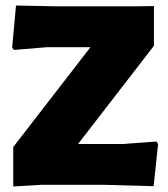

<svg xmlns="http://www.w3.org/2000/svg" viewBox="-20 -670 610 696"><path d="M538 -648V-504L263 -148H424L547 -157L553 -148L537 5L359 0H129L28 6V-137L308 -499H151L31 -489L24 -497L38 -650L188 -647H462Z"/></svg>

Font: Alegreya Sans SC Black
Style: Regular
Weight: 900
Designer: Juan Pablo del Peral
Foundry: Huerta Tipografica
Version: Version 2.007